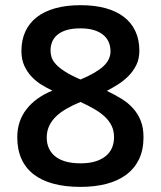

<svg xmlns="http://www.w3.org/2000/svg" viewBox="-20 -710 624 744"><path d="M536.1 -178.2Q536.1 -128.9 518.6 -92.8Q501 -56.6 468.8 -32.7Q436.5 -8.8 391.6 2.7Q346.7 14.2 292 14.2Q232.9 14.2 187.3 2Q141.6 -10.3 110.4 -34.4Q79.1 -58.6 63 -94.7Q46.9 -130.9 46.9 -178.2Q46.9 -240.7 82.5 -286.6Q118.2 -332.5 183.1 -358.9Q163.1 -368.2 141.8 -381.1Q120.6 -394 103 -412.4Q85.4 -430.7 74.2 -455.3Q63 -480 63 -512.2Q63 -554.7 78.1 -587.6Q93.3 -620.6 122.3 -643.3Q151.4 -666 194.1 -678Q236.8 -689.9 292 -689.9Q346.2 -689.9 388.4 -678.5Q430.7 -667 460 -644.5Q489.3 -622.1 504.6 -589.1Q520 -556.2 520 -513.2Q520 -481.9 508.1 -457.8Q496.1 -433.6 477.5 -415Q459 -396.5 436.8 -382.6Q414.6 -368.7 394 -357.9Q424.8 -343.3 450.9 -327.1Q477.1 -311 495.8 -290Q514.6 -269 525.4 -241.9Q536.1 -214.8 536.1 -178.2ZM408.2 -511.2Q408.2 -530.8 401.1 -547.1Q394 -563.5 379.6 -575.2Q365.2 -586.9 343.5 -593.5Q321.8 -600.1 292 -600.1Q260.3 -600.1 238.3 -593.5Q216.3 -586.9 202.4 -575.2Q188.5 -563.5 182.1 -547.9Q175.8 -532.2 175.8 -514.2Q175.8 -501.5 179.7 -488.5Q183.6 -475.6 195.8 -461.9Q208 -448.2 231 -433.3Q253.9 -418.5 292 -401.9Q351.6 -426.8 379.9 -452.6Q408.2 -478.5 408.2 -511.2ZM421.9 -178.2Q421.9 -203.1 412.6 -222.4Q403.3 -241.7 386.2 -257.8Q369.1 -273.9 345.2 -287.6Q321.3 -301.3 292 -314.9Q263.2 -303.2 239.3 -289.6Q215.3 -275.9 198 -259.5Q180.7 -243.2 170.9 -222.7Q161.1 -202.1 161.1 -176.8Q161.1 -154.3 169.2 -136Q177.2 -117.7 193.4 -104.5Q209.5 -91.3 234.1 -84.2Q258.8 -77.1 292 -77.1Q325.7 -77.1 350.1 -84.7Q374.5 -92.3 390.6 -106Q406.7 -119.6 414.3 -137.9Q421.9 -156.2 421.9 -178.2Z"/></svg>

Font: Lorenzo Sans Medium
Style: Regular
Weight: 500
Foundry: Intel Corporation
Version: Version 1.00; ttfautohint (v1.5)